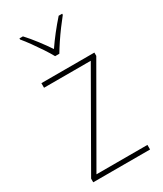

<svg xmlns="http://www.w3.org/2000/svg" viewBox="-192 -886 768 907"><g transform="rotate(-30 191.5 -432.5)"><path d="M347 -51H37V-71L314 -554H59V-579H348V-561L69 -76H347ZM179 -657Q167 -679 148.5 -707Q130 -735 110.5 -762Q91 -789 75 -808V-814H94Q119 -787 145 -753Q171 -719 191 -689Q234 -752 289 -814H308V-808Q291 -787 271 -760Q251 -733 233 -706Q215 -679 202 -657Z"/></g></svg>

Font: Noto Sans Tamil UI SemiCondensed Thin
Style: Regular
Weight: 100
Width: 4
Designer: Jelle Bosma - Monotype Design Team
Foundry: Monotype Imaging Inc.
Version: Version 2.004; ttfautohint (v1.8.4.7-5d5b)